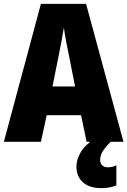

<svg xmlns="http://www.w3.org/2000/svg" viewBox="-20 -735 660 995"><path d="M429 0 400 -138H222L192 0H0L192 -715H426L620 0ZM340 -434Q332 -471 323.5 -515.5Q315 -560 311 -592Q306 -561 298 -517.5Q290 -474 282 -436L252 -287H369ZM499 94Q499 111 509.5 121.5Q520 132 539 132Q552 132 563.5 129Q575 126 583 121V226Q570 231 550.5 235.5Q531 240 505 240Q444 240 410 210Q376 180 376 128Q376 95 396.5 57Q417 19 473 -19L553 0Q521 33 510 53Q499 73 499 94Z"/></svg>

Font: Noto Sans Tamil Condensed Black
Style: Regular
Weight: 900
Width: 3
Designer: Jelle Bosma - Monotype Design Team
Foundry: Monotype Imaging Inc.
Version: Version 2.004; ttfautohint (v1.8.4.7-5d5b)